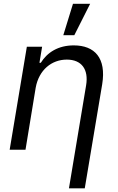

<svg xmlns="http://www.w3.org/2000/svg" viewBox="-20 -793 625 1017"><path d="M169 -328.1C186.1 -423.3 254.3 -477.3 333.8 -477.3C411.9 -477.3 450.3 -426.1 436.1 -340.9L345.2 204.5H429L521.3 -346.6C544 -485.8 481.5 -552.6 370.7 -552.6C288.4 -552.6 230.1 -515.6 196 -460.2H188.9L203.1 -545.5H122.2L31.2 0H115.1ZM315.3 -606.5H373.6L457.4 -772.7H366.5Z"/></svg>

Font: Magic Ui Pro
Style: Italic
Weight: 400
Italic angle: -9.39999°
Designer: Stefan Endress, Andreas Faust
Version: Version 1.000;FEAKit 1.0